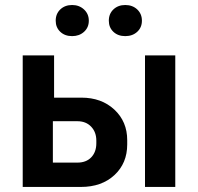

<svg xmlns="http://www.w3.org/2000/svg" viewBox="-20 -739 783 759"><path d="M410.2 -657.2Q410.2 -684.6 428.5 -701.9Q446.8 -719.2 475.1 -719.2Q503.9 -719.2 522.5 -701.7Q541 -684.1 541 -657.2Q541 -630.4 522.5 -613.3Q503.9 -596.2 475.1 -596.2Q446.3 -596.2 428.2 -613.3Q410.2 -630.4 410.2 -657.2ZM265.1 -596.2Q236.3 -596.2 218.3 -613.3Q200.2 -630.4 200.2 -657.2Q200.2 -684.6 218.5 -701.9Q236.8 -719.2 265.1 -719.2Q293 -719.2 312 -701.7Q331.1 -684.1 331.1 -657.2Q331.1 -630.4 312.3 -613.3Q293.5 -596.2 265.1 -596.2ZM69.8 0V-520H193.8V-353H301.8Q381.3 -353 432.1 -305.7Q482.9 -258.3 482.9 -185.1V-168Q482.9 -93.8 432.4 -46.9Q381.8 0 299.8 0ZM553.2 0V-520H672.9V0ZM189 -96.2H286.1Q320.8 -96.2 340.8 -117.2Q360.8 -138.2 360.8 -172.9V-183.1Q360.8 -216.8 340.3 -238.3Q319.8 -259.8 286.1 -259.8H189Z"/></svg>

Font: Fixel Text SemiBold
Style: Regular
Weight: 600
Width: 4
Designer: AlfaBravo + MacPaw
Foundry: Kyrylo Tkachov, Marchela Mozhyna, Serhii Makarenko, Maria Weinstein, Zakhar Kryvoshyya
Version: Version 1.211